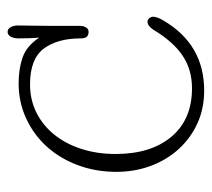

<svg xmlns="http://www.w3.org/2000/svg" viewBox="-46 -505 557 505"><g transform="rotate(-90 232.5 -252.5)"><path d="M386 -428Q385 -439 384.5 -454Q384 -469 384 -483Q384 -494 388.5 -502.5Q393 -511 401 -511Q409 -511 413.5 -503Q418 -495 418 -484Q418 -470 417.5 -447.5Q417 -425 417 -401Q417 -377 417 -355Q417 -333 417 -320Q417 -312 413 -305Q409 -298 401 -298Q393 -298 388.5 -302.5Q384 -307 384 -319Q384 -380 357 -416Q330 -452 263 -452Q223 -452 189.5 -435.5Q156 -419 131.5 -389Q107 -359 93.5 -317.5Q80 -276 80 -227Q80 -134 125.5 -80Q171 -26 253 -26Q302 -26 339 -51Q376 -76 407 -128Q417 -143 428 -143Q433 -143 437 -138.5Q441 -134 441 -128Q441 -118 431 -101Q368 6 247 6Q199 6 160 -12Q121 -30 92.5 -61.5Q64 -93 48.5 -135Q33 -177 33 -225Q33 -279 50.5 -326Q68 -373 99 -407.5Q130 -442 173 -462Q216 -482 266 -482Q304 -482 334 -471.5Q364 -461 386 -428Z"/></g></svg>

Font: Life Savers
Style: Regular
Weight: 400
Designer: Pablo Impallari, Rodrigo Fuenzalida, Brenda Gallo
Foundry: Pablo Impallari, Rodrigo Fuenzalida, Brenda Gallo
Version: Version 3.001; ttfautohint (v0.95) -l 8 -r 50 -G 200 -x 14 -